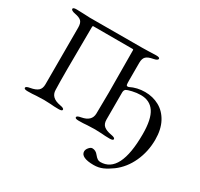

<svg xmlns="http://www.w3.org/2000/svg" viewBox="-176 -879 1382 1324"><g transform="rotate(30 515.0 -217.5)"><path d="M610 169Q610 153 623.5 137.5Q637 122 649 122Q677 122 696 147Q709 163 719.5 170Q730 177 743 177Q901 177 901 -136Q901 -255 864.5 -309Q828 -363 756 -363Q723 -363 689 -355Q655 -347 646 -341Q634 -333 634 -313V-98Q634 -64 653.5 -47.5Q673 -31 713 -24Q730 -21 738 -17Q746 -13 746 -6Q746 5 717 5Q680 5 653 2Q621 0 600 0Q575 0 539 2Q509 5 472 5Q443 5 443 -6Q443 -13 451 -17Q459 -21 476 -24Q552 -38 553 -99Q555 -211 555 -267L554 -436Q553 -492 553 -603Q553 -608 551 -609Q549 -610 545 -610H233Q230 -610 229 -607Q228 -604 228 -599Q228 -488 227 -433L226 -266Q226 -154 228 -99Q229 -38 307 -24Q324 -21 332 -17Q340 -13 340 -6Q340 5 311 5Q274 5 247 2Q215 0 194 0Q169 0 133 2Q103 5 66 5Q37 5 37 -6Q37 -13 45 -17Q53 -21 70 -24Q110 -31 129 -47.5Q148 -64 148 -98V-550Q148 -585 133.5 -600Q119 -615 81 -622Q48 -628 48 -642Q48 -653 77 -653Q106 -653 138 -651Q164 -649 183 -649L600 -650L648 -651Q680 -653 709 -653Q738 -653 738 -642Q738 -628 705 -622Q666 -615 650 -599.5Q634 -584 634 -550V-409Q634 -384 636 -376Q638 -368 646 -368Q652 -368 654 -369Q708 -396 771 -396Q833 -396 884 -368Q935 -340 965 -283.5Q995 -227 995 -146Q995 -51 957.5 31Q920 113 853 163Q816 190 784 204Q752 218 713 218Q663 218 636.5 205.5Q610 193 610 169Z"/></g></svg>

Font: EB Garamond
Style: Regular
Weight: 400
Designer: Georg Duffner and Octavio Pardo
Foundry: Georg Duffner
Version: Version 1.000; ttfautohint (v1.6)